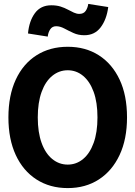

<svg xmlns="http://www.w3.org/2000/svg" viewBox="-20 -949 690 981"><path d="M326 12Q235 12 166.5 -32Q98 -76 60.5 -157Q23 -238 23 -349Q23 -461 60.5 -542Q98 -623 166.5 -666.5Q235 -710 326 -710Q417 -710 485 -666.5Q553 -623 591 -542.5Q629 -462 629 -349Q629 -238 591 -157Q553 -76 485 -32Q417 12 326 12ZM326 -108Q370 -108 404.5 -136.5Q439 -165 458.5 -219Q478 -273 478 -349Q478 -426 458.5 -479.5Q439 -533 404.5 -561.5Q370 -590 326 -590Q282 -590 247 -561.5Q212 -533 192.5 -479Q173 -425 173 -349Q173 -273 192.5 -219Q212 -165 247 -136.5Q282 -108 326 -108ZM224 -762 123 -778Q129 -842 158.5 -882Q188 -922 242 -922Q269 -922 289.5 -915.5Q310 -909 326.5 -900Q343 -891 357.5 -884.5Q372 -878 385 -878Q407 -878 417.5 -893Q428 -908 431 -929L533 -913Q525 -850 494.5 -809.5Q464 -769 411 -769Q380 -769 355 -780.5Q330 -792 308.5 -803.5Q287 -815 267 -815Q247 -815 236.5 -799Q226 -783 224 -762Z"/></svg>

Font: Azeret Mono SemiBold
Style: Regular
Weight: 600
Designer: Martin Vácha
Foundry: Displaay
Version: Version 1.002